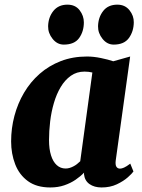

<svg xmlns="http://www.w3.org/2000/svg" viewBox="-20 -816 624 846"><path d="M490 -109.5Q487.5 -90 492.8 -81.5Q498 -73 509 -73Q516 -73 526.5 -77.5Q537 -82 554 -95L568 -60.5Q562.5 -52 543.5 -35Q524.5 -18 495 -4Q465.5 10 427.5 10Q395.5 10 374.2 -5Q353 -20 350 -49L350.5 -55.5Q335 -39 313 -24Q291 -9 263.2 0.5Q235.5 10 201.5 10Q141.5 10 103.2 -17.8Q65 -45.5 47 -92Q29 -138.5 29 -193Q29 -250.5 43.5 -305.2Q58 -360 86 -407.5Q114 -455 154.8 -490.8Q195.5 -526.5 248 -546.8Q300.5 -567 363.5 -567Q392.5 -567 425 -560.2Q457.5 -553.5 479 -546L553.5 -567ZM387 -496.5Q379 -498.5 370.2 -499.5Q361.5 -500.5 352.5 -500.5Q318 -500.5 292 -482Q266 -463.5 247.5 -432.5Q229 -401.5 217.5 -362.2Q206 -323 201 -280.8Q196 -238.5 196 -198.5Q196 -159.5 204.8 -131.5Q213.5 -103.5 230 -88.5Q246.5 -73.5 269 -73.5Q278 -73.5 286.5 -76Q295 -78.5 303.2 -82.8Q311.5 -87 319 -92.8Q326.5 -98.5 333.5 -105.5ZM261 -619.5Q232 -619.5 211.8 -644.8Q191.5 -670 192 -700.5Q193 -740 215.2 -767.8Q237.5 -795.5 277 -795.5Q312 -795.5 330.8 -771Q349.5 -746.5 349.5 -717.5Q349.5 -677.5 328.8 -648.5Q308 -619.5 261 -619.5ZM481 -619.5Q452 -619.5 431.8 -644.8Q411.5 -670 412 -700.5Q413 -740 434.8 -767.8Q456.5 -795.5 497 -795.5Q531 -795.5 550.5 -771Q570 -746.5 569.5 -717.5Q569 -677.5 548 -648.5Q527 -619.5 481 -619.5Z"/></svg>

Font: Merriweather 20pt Black
Style: Italic
Weight: 900
Italic angle: -7.8°
Version: Version 2.101